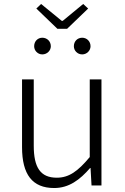

<svg xmlns="http://www.w3.org/2000/svg" viewBox="-20 -934 629 967"><path d="M253 13C327 13 382 -28 434 -88H436L441 0H491V-534H432V-143C372 -71 327 -39 266 -39C184 -39 150 -90 150 -200V-534H91V-193C91 -55 143 13 253 13ZM269 -789H318L424 -891L399 -914L296 -829H291L187 -914L163 -891ZM193 -660C217 -660 236 -679 236 -701C236 -726 217 -744 193 -744C170 -744 152 -726 152 -701C152 -679 170 -660 193 -660ZM394 -660C417 -660 436 -679 436 -701C436 -726 417 -744 394 -744C370 -744 352 -726 352 -701C352 -679 370 -660 394 -660Z"/></svg>

Font: Noto Sans KR Light
Style: Regular
Weight: 300
Designer: Ryoko NISHIZUKA 西塚涼子 (kana, bopomofo & ideographs); Paul D. Hunt (Latin, Greek & Cyrillic); Sandoll Communications 산돌커뮤니
Foundry: Adobe
Version: Version 2.004;hotconv 1.0.118;makeotfexe 2.5.65603